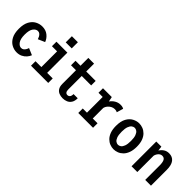

<svg xmlns="http://www.w3.org/2000/svg" viewBox="168 -1723 2745 2745"><g transform="rotate(45 1540.0 -351.0)"><path d="M296 11Q242 11 192.8 -15.8Q143.5 -42.5 112 -100.2Q80.5 -158 80.5 -251Q80.5 -345 112 -402.2Q143.5 -459.5 192.8 -485.8Q242 -512 296 -512Q367 -512 414.5 -474Q462 -436 481.5 -382L379 -337Q373.5 -355.5 363.2 -375Q353 -394.5 336.8 -408Q320.5 -421.5 297 -421.5Q260 -421.5 229.2 -381.8Q198.5 -342 198.5 -251Q198.5 -161.5 229.5 -120.2Q260.5 -79 297.5 -79Q321.5 -79 338 -92.2Q354.5 -105.5 364.8 -124Q375 -142.5 379 -159L481 -115.5Q469 -83.5 443.8 -54.5Q418.5 -25.5 381.2 -7.2Q344 11 296 11Z M692.5 -711.5H814V-587H692.5ZM577.5 0V-91H696V-409H592V-500H813V-91H925.5V0Z M1078 -135V-409H977.5V-500H1078V-658.5H1194V-500H1385V-409H1194V-141.5Q1194 -103 1206.8 -86.8Q1219.5 -70.5 1242 -70.5Q1264.5 -70.5 1279.5 -87.5Q1294.5 -104.5 1294.5 -143.5H1379Q1379 -87 1357.2 -53.2Q1335.5 -19.5 1300.8 -4.8Q1266 10 1226 10Q1185 10 1151.2 -4Q1117.5 -18 1097.8 -49.8Q1078 -81.5 1078 -135Z M1533 0V-91H1618V-409H1533V-500H1711L1726.5 -425.5Q1752.5 -464 1792.5 -487.8Q1832.5 -511.5 1877 -511.5Q1908 -511.5 1924 -505.5Q1940 -499.5 1944.5 -496L1915 -396.5Q1911 -399.5 1897.8 -404Q1884.5 -408.5 1862.5 -408.5Q1834 -408.5 1807.2 -394Q1780.5 -379.5 1761 -355.8Q1741.5 -332 1735 -304.5V-91H1832V0Z M2255 11Q2217.5 11 2180 -3.5Q2142.5 -18 2111.8 -49Q2081 -80 2062.5 -130Q2044 -180 2044 -251Q2044 -345.5 2075.8 -402.8Q2107.5 -460 2156.2 -486Q2205 -512 2255 -512Q2293 -512 2330.5 -497.8Q2368 -483.5 2399 -452.5Q2430 -421.5 2448.5 -371.8Q2467 -322 2467 -251Q2467 -180 2448.5 -130Q2430 -80 2399 -49Q2368 -18 2330.5 -3.5Q2293 11 2255 11ZM2255 -79.5Q2278 -79.5 2299.5 -94.8Q2321 -110 2335 -147.5Q2349 -185 2349 -251Q2349 -315.5 2335 -352.8Q2321 -390 2299.5 -405.8Q2278 -421.5 2255 -421.5Q2232.5 -421.5 2210.8 -405.8Q2189 -390 2175 -352.8Q2161 -315.5 2161 -251Q2161 -185 2175 -147.5Q2189 -110 2210.8 -94.8Q2232.5 -79.5 2255 -79.5Z M2610.5 0V-500H2713.5L2722.5 -430Q2743.5 -465 2778 -488.2Q2812.5 -511.5 2860 -511.5Q2928.5 -511.5 2965.8 -463.8Q3003 -416 3003 -319V0H2886.5V-291Q2886.5 -354.5 2870.5 -386Q2854.5 -417.5 2815.5 -417.5Q2783.5 -417.5 2759.5 -391.8Q2735.5 -366 2727 -330.5V0Z"/></g></svg>

Font: Trispace SemiCondensed Medium
Style: Regular
Weight: 500
Width: 4
Designer: Tyler Finck
Foundry: Etcetera Type Company
Version: Version 1.210; ttfautohint (v1.8.3)